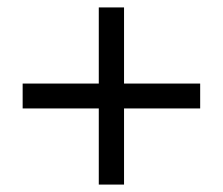

<svg xmlns="http://www.w3.org/2000/svg" viewBox="-20 -506 600 517"><path d="M246 -214H41V-281H246V-486H314V-281H519V-214H314V-9H246Z"/></svg>

Font: HK Grotesk
Style: Regular
Weight: 400
Designer: Alfredo Marco Pradil
Foundry: Hanken Design Co.
Version: Version 3.001